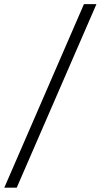

<svg xmlns="http://www.w3.org/2000/svg" viewBox="-57 -781 477 911"><path d="M400.6 -761.4H341.3L-36.6 109.4H22.4Z"/></svg>

Font: TID UI Light
Style: Italic
Weight: 300
Italic angle: -9.39999°
Designer: The TID Project Authors
Foundry: Bakken & Bæck
Version: Version 1.001;hotconv 1.0.109;makeotfexe 2.5.65596